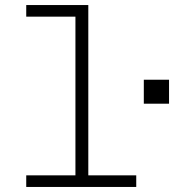

<svg xmlns="http://www.w3.org/2000/svg" viewBox="-20 -741 690 761"><path d="M84 0V-46H279V-675H84V-721H330V-46H520V0ZM550 -330V-425H650V-330Z"/></svg>

Font: Chivo Mono Medium Thin
Style: Regular
Weight: 250
Monospace: yes
Version: Version 1.008